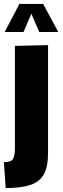

<svg xmlns="http://www.w3.org/2000/svg" viewBox="-20 -754 320 979"><path d="M9 205 0 73Q36 73 46 57Q56 41 56 1V-520L225 -524V26Q225 97 203 135.5Q181 174 133.5 189.5Q86 205 9 205ZM4 -591 79 -734H200L277 -591H180L140 -684L100 -591Z"/></svg>

Font: Murecho
Style: Bold
Weight: 700
Designer: Neil Summerour
Foundry: Positype
Version: Version 1.010; ttfautohint (v1.8.3)